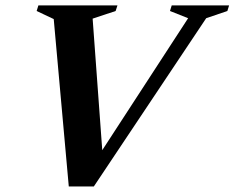

<svg xmlns="http://www.w3.org/2000/svg" viewBox="-20 -690 872 714"><path d="M179.8 -619.1 116.3 -649.1 122.8 -670H416.8L410 -649.1L324.5 -620.7L363.4 -89L330.9 -86.4L679.6 -622.3L612.1 -649.1L618.6 -670H832L825.5 -649.1L746.8 -622.3L328.9 3.5H235.8Z"/></svg>

Font: Newsreader Text
Style: Italic
Weight: 400
Italic angle: -17°
Designer: Hugues Gentile
Foundry: Production Type
Version: Version 1.001